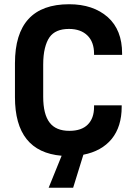

<svg xmlns="http://www.w3.org/2000/svg" viewBox="-20 -720 640 896"><path d="M418.9 -463.9V-469.7Q418.9 -523.4 388.7 -553.7Q357.4 -585 301.8 -585Q238.3 -585 210.9 -545.9Q197.3 -526.4 189.5 -494.6Q181.6 -462.9 181.6 -418V-268.6Q181.6 -186.5 211.9 -147.5Q241.2 -109.4 303.7 -109.4Q360.4 -109.4 389.6 -138.7Q418.9 -168 418.9 -220.7V-228.5H547.9V-221.7Q547.9 -128.9 501 -71.3Q454.1 -14.6 369.1 2L321.3 156.2H207L267.6 6.8Q49.8 -11.7 49.8 -266.6V-424.8Q49.8 -700.2 302.7 -700.2Q415 -700.2 483.4 -639.6Q549.8 -580.1 549.8 -470.7V-463.9Z"/></svg>

Font: Dinish
Style: Bold
Weight: 700
Designer: Bert Driehuis
Foundry: Playbeing
Version: Version 3.006; git-39231f3c-release